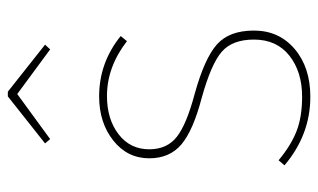

<svg xmlns="http://www.w3.org/2000/svg" viewBox="-181 -621 812 490"><g transform="rotate(-90 225.0 -376.0)"><path d="M115 -654 104 -667 224 -762H236L356 -667L344 -654L230 -738ZM224 -529Q310 -529 378 -474L365 -458Q299 -509 225 -509Q166 -509 127.5 -479.5Q89 -450 89 -401Q89 -356 120.5 -331Q152 -306 231 -285Q321 -260 356.5 -228.5Q392 -197 392 -134Q392 -70 345 -30Q298 10 223 10Q126 10 48 -56L61 -71Q98 -40 134.5 -25.5Q171 -11 223 -11Q287 -11 328 -43.5Q369 -76 369 -134Q369 -189 338 -216Q307 -243 221 -267Q137 -289 101.5 -319Q66 -349 66 -401Q66 -457 111.5 -493Q157 -529 224 -529Z"/></g></svg>

Font: FiraGO Thin
Style: Regular
Weight: 100
Designer: bBox Type
Foundry: bBox Type GmbH
Version: Version 1.001;PS 001.001;hotconv 1.0.88;makeotf.lib2.5.64775